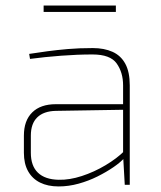

<svg xmlns="http://www.w3.org/2000/svg" viewBox="-20 -665 578 691"><path d="M314 -492Q355 -492 385 -478.5Q415 -465 431 -435.5Q447 -406 447 -358V0H429L423 -106V-112V-358Q423 -404 400 -436.5Q377 -469 313 -469Q259 -469 200 -464.5Q141 -460 88 -453L85 -471Q117 -476 150.5 -480.5Q184 -485 224 -488.5Q264 -492 314 -492ZM427 -290 426 -270 181 -266Q137 -265 114 -242.5Q91 -220 91 -177V-115Q91 -68 116.5 -43.5Q142 -19 191 -18Q230 -17 274.5 -31.5Q319 -46 360 -70.5Q401 -95 428 -122V-97Q414 -81 388.5 -63.5Q363 -46 331 -30Q299 -14 263 -4Q227 6 191 6Q152 6 124 -8Q96 -22 81 -49Q66 -76 66 -115V-177Q66 -231 96 -260.5Q126 -290 181 -290ZM397 -645V-622H137V-645Z"/></svg>

Font: Exo 2 Thin
Style: Regular
Weight: 250
Designer: Natanael Gama
Foundry: Natanael Gama
Version: Version 2.010